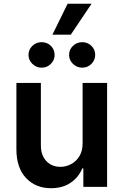

<svg xmlns="http://www.w3.org/2000/svg" viewBox="-20 -981 648 1008"><path d="M247.9 7.1Q167.6 7.1 116.8 -46.3Q66.1 -99.8 66.1 -198.2V-545.5H194.6V-218Q194.6 -166.2 223 -135.7Q251.4 -105.1 297.6 -105.1Q326 -105.1 352.6 -119Q379.3 -132.8 396.5 -160.3Q413.7 -187.9 413.7 -229.4V-545.5H542.3V0H417.6V-96.9H411.9Q393.5 -51.1 351.4 -22Q309.3 7.1 247.9 7.1ZM351.6 -799H255.3L334.9 -961.3H460.6ZM198.5 -625.7Q170.5 -625.7 150 -645.6Q129.6 -665.5 129.6 -692.5Q129.6 -720.9 150 -740.2Q170.5 -759.6 198.5 -759.6Q227.3 -759.6 247 -740.2Q266.7 -720.9 266.7 -692.5Q266.7 -665.5 247 -645.6Q227.3 -625.7 198.5 -625.7ZM411.6 -625.7Q383.5 -625.7 363.1 -645.6Q342.7 -665.5 342.7 -692.5Q342.7 -720.9 363.1 -740.2Q383.5 -759.6 411.6 -759.6Q440.3 -759.6 460 -740.2Q479.8 -720.9 479.8 -692.5Q479.8 -665.5 460 -645.6Q440.3 -625.7 411.6 -625.7Z"/></svg>

Font: Linik Sans SemiBold
Style: Regular
Weight: 600
Designer: Rasmus Andersson (font), Cristiano Sobral (main changes)
Foundry: rsms
Version: Version 3.018;June 1, 2022;FontCreator 14.0.0.2814 64-bit; t